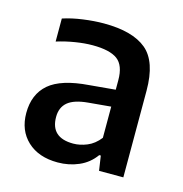

<svg xmlns="http://www.w3.org/2000/svg" viewBox="-76 -818 565 592"><g transform="rotate(15 206.5 -522.5)"><path d="M158 -297Q97 -297 61.2 -330.5Q25.5 -364 25.5 -419.5Q25.5 -479.5 64.2 -512.8Q103 -546 190.5 -552.5L273.5 -560V-590.5Q273.5 -637.5 249 -655.8Q224.5 -674 169.5 -674Q144 -674 114.5 -669.2Q85 -664.5 56 -655.5V-729Q85 -738.5 119.8 -743.2Q154.5 -748 186 -748Q277.5 -748 321.8 -711.2Q366 -674.5 366 -581.5V-305H288.5L281.5 -352H276.5Q256.5 -324 225.2 -310.5Q194 -297 158 -297ZM117.5 -431.5Q117.5 -365.5 189.5 -365.5Q211 -365.5 233.5 -374.8Q256 -384 273.5 -406.5V-506L201.5 -499.5Q157.5 -495.5 137.5 -478.8Q117.5 -462 117.5 -431.5Z"/></g></svg>

Font: Encode Sans SmCnd Md
Style: Regular
Weight: 500
Width: 4
Designer: Multiple Designers
Foundry: Impallari Type
Version: Version 3.002; ttfautohint (v1.8.3) -l 8 -r 50 -G 200 -x 14 